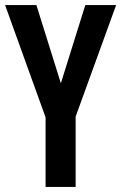

<svg xmlns="http://www.w3.org/2000/svg" viewBox="-20 -734 476 754"><path d="M219 -407 315 -714H436L277 -276V0H159V-273L0 -714H123Z"/></svg>

Font: Noto Sans Display ExtraCondensed SemiBold
Style: Regular
Weight: 600
Width: 2
Designer: Monotype Design Team
Foundry: Monotype Imaging Inc.
Version: Version 2.003